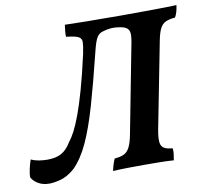

<svg xmlns="http://www.w3.org/2000/svg" viewBox="-107 -764 932 859"><g transform="rotate(-10 359.0 -335.0)"><path d="M50 9Q20 9 -1 -4Q-22 -17 -30 -33Q-31 -47 -25.5 -71.5Q-20 -96 -14 -112Q3 -104 22 -101Q41 -98 61 -98Q99 -98 124 -112Q149 -126 168 -158Q181 -174 195 -200.5Q209 -227 225 -270Q241 -313 259.5 -378Q278 -443 299 -537Q306 -571 306.5 -588.5Q307 -606 291.5 -613.5Q276 -621 237 -625Q236 -635 237.5 -649.5Q239 -664 241 -679Q276 -678 338 -677Q400 -676 498 -676Q575 -676 622.5 -676.5Q670 -677 699 -677.5Q728 -678 748 -679Q746 -664 742.5 -650.5Q739 -637 732 -625Q705 -623 688.5 -615Q672 -607 662.5 -587.5Q653 -568 646 -530L571 -146Q564 -109 566 -89Q568 -69 581 -61Q594 -53 620 -51Q622 -42 620.5 -27.5Q619 -13 616 3Q589 1 554 0.5Q519 0 483 0Q447 0 408 0.5Q369 1 340 3Q343 -12 347.5 -26.5Q352 -41 357 -51Q384 -53 400 -61Q416 -69 426 -89Q436 -109 443 -146L517 -530Q526 -572 524.5 -590Q523 -608 510 -616Q498 -623 480 -625.5Q462 -628 452 -628Q439 -628 423 -625Q407 -622 395 -617Q384 -611 377.5 -601.5Q371 -592 365.5 -575.5Q360 -559 353 -530Q320 -396 292 -299.5Q264 -203 234.5 -139Q205 -75 166 -36Q132 -7 101.5 1Q71 9 50 9Z"/></g></svg>

Font: Vollkorn SemiBold
Style: Italic
Weight: 600
Italic angle: -11°
Designer: Friedrich Althausen
Foundry: Friedrich Althausen
Version: Version 5.000